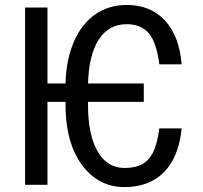

<svg xmlns="http://www.w3.org/2000/svg" viewBox="-20 -741 813 770"><path d="M170.4 -406.2V-710.9H80.6V0H170.4V-332.5H242.7L243.2 -297.9C246.4 -204.4 269.6 -129.9 312.7 -74.2C355.9 -18.6 411.5 9.3 479.5 9.3C545.9 9.3 598.8 -10.9 638.2 -51.3C677.6 -91.6 701 -149.9 708.5 -226.1H619.1C613 -183.1 604.6 -151 594 -129.9C583.4 -108.7 568.9 -93 550.5 -82.8C532.1 -72.5 508.5 -67.4 479.5 -67.4C432.6 -67.4 396.5 -89.7 371.1 -134.3C345.7 -178.9 333 -240.7 333 -319.8V-332.5H556.6V-406.2H333C335.3 -483.4 349.8 -542.3 376.5 -583C403.2 -623.7 440.3 -644 487.8 -644C525.9 -644 555.3 -632.1 576.2 -608.2C597 -584.2 611.3 -542.5 619.1 -482.9H708.5C702.3 -558.4 680 -617 641.6 -658.7C603.2 -700.4 551.9 -721.2 487.8 -721.2C439.9 -721.2 397.8 -708.4 361.3 -682.9C324.9 -657.3 296.4 -620.5 275.9 -572.5C255.4 -524.5 244.3 -469.1 242.7 -406.2Z"/></svg>

Font: Roboto Condensed
Style: Regular
Weight: 400
Designer: Google
Version: Version 2.134; 2016